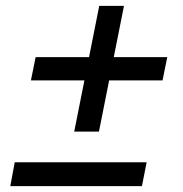

<svg xmlns="http://www.w3.org/2000/svg" viewBox="-20 -632 622 652"><path d="M15 0 30 -81H478L462 0ZM232 -185 317 -612H401L316 -185ZM85 -359 101 -438H548L532 -359Z"/></svg>

Font: Montserrat Thin Medium
Style: Italic
Weight: 500
Italic angle: -11.3°
Version: Version 9.000